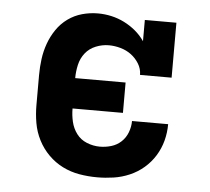

<svg xmlns="http://www.w3.org/2000/svg" viewBox="-44 -575 688 630"><g transform="rotate(5 300.0 -260.0)"><path d="M298 8Q268 8 239 3Q210 -2 184 -15Q158 -28 137 -49Q116 -70 102.5 -96.5Q89 -123 84 -152Q79 -181 79 -210V-310Q79 -336 82.5 -362.5Q86 -389 95 -414Q104 -439 119 -461Q134 -483 155.5 -498.5Q177 -514 202.5 -521Q228 -528 254 -528Q277 -528 299 -523Q321 -518 341 -508Q361 -498 378.5 -483.5Q396 -469 409 -450V-520H513V-339H409Q409 -359 398.5 -376Q388 -393 372.5 -404.5Q357 -416 337.5 -421.5Q318 -427 299 -427Q277 -427 256 -418.5Q235 -410 221.5 -393Q208 -376 203 -354Q198 -332 198 -310H364V-210H198Q198 -188 203 -166.5Q208 -145 221 -127.5Q234 -110 255 -101.5Q276 -93 298 -93Q317 -93 335.5 -98.5Q354 -104 368 -117Q382 -130 389 -148.5Q396 -167 396 -186H515Q515 -158 508 -131.5Q501 -105 486.5 -81.5Q472 -58 451 -40Q430 -22 404.5 -11Q379 0 352 4Q325 8 298 8Z"/></g></svg>

Font: Iosevka Plex Etoile
Style: Bold
Weight: 700
Designer: Belleve Invis
Foundry: Belleve Invis
Version: Version 25.1.1; ttfautohint (v1.8.4)